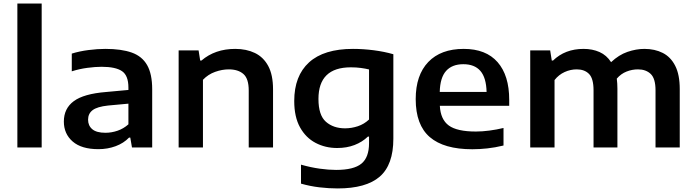

<svg xmlns="http://www.w3.org/2000/svg" viewBox="-20 -828 3907 1078"><path d="M77.5 0V-808H214V0Z M532.5 9.5Q437.5 9.5 388 -33.5Q338.5 -76.5 338.5 -145.5Q338.5 -219 394.5 -260.2Q450.5 -301.5 576 -311.5L701 -323V-336.5Q701 -404 665 -428.5Q629 -453 550.5 -453Q515 -453 470 -447Q425 -441 383 -427.5V-527Q426 -540.5 476.8 -547Q527.5 -553.5 571.5 -553.5Q661.5 -553.5 719.8 -532.8Q778 -512 806.2 -462.2Q834.5 -412.5 834.5 -326.5V0H721L711.5 -55.5H704.5Q674.5 -24 629.2 -7.2Q584 9.5 532.5 9.5ZM474.5 -156Q474.5 -122.5 498.2 -102.5Q522 -82.5 572 -82.5Q606 -82.5 639.8 -94Q673.5 -105.5 701 -130V-246L587 -235.5Q525.5 -229 500 -209.5Q474.5 -190 474.5 -156Z M983 0V-545H1095L1104 -488H1111Q1187.5 -553.5 1300.5 -553.5Q1363.5 -553.5 1411.2 -530.5Q1459 -507.5 1486 -457.5Q1513 -407.5 1513 -326V0H1376.5V-320Q1376.5 -386 1347 -412.2Q1317.5 -438.5 1264.5 -438.5Q1227 -438.5 1187.8 -424.5Q1148.5 -410.5 1119.5 -380V0Z M1875.5 230Q1826.5 230 1773.5 223.8Q1720.5 217.5 1670 203V96.5Q1724.5 112 1774.8 119Q1825 126 1867 126Q1966 126 2009 91Q2052 56 2052 -24V-61H2045.5Q2014 -30.5 1970.5 -13.8Q1927 3 1873 3Q1806.5 3 1751.8 -25.8Q1697 -54.5 1664.5 -113Q1632 -171.5 1632 -261Q1632 -402 1715.2 -477.8Q1798.5 -553.5 1962 -553.5Q2019 -553.5 2078.8 -545.8Q2138.5 -538 2188.5 -523.5V-49Q2188.5 97.5 2112 163.8Q2035.5 230 1875.5 230ZM1917.5 -107.5Q1953.5 -107.5 1989 -119.2Q2024.5 -131 2052 -157V-438Q2032 -443 2006 -446.5Q1980 -450 1950 -450Q1768 -450 1768 -272.5Q1768 -181 1810 -144.2Q1852 -107.5 1917.5 -107.5Z M2632 10Q2472.5 10 2393.2 -58.2Q2314 -126.5 2314 -271.5Q2314 -406 2384.5 -479.8Q2455 -553.5 2583.5 -553.5Q2708.5 -553.5 2773.8 -479Q2839 -404.5 2839 -267.5V-234H2449.5Q2453.5 -157 2500 -123.2Q2546.5 -89.5 2652 -89.5Q2687.5 -89.5 2727.5 -94.8Q2767.5 -100 2807 -109.5V-11Q2759.5 0.5 2716.2 5.2Q2673 10 2632 10ZM2581.5 -467.5Q2518.5 -467.5 2484.8 -430Q2451 -392.5 2449 -312H2712Q2710 -392 2677.2 -429.8Q2644.5 -467.5 2581.5 -467.5Z M2957 0V-545H3069L3078 -488H3085Q3152.5 -553.5 3256.5 -553.5Q3306.5 -553.5 3346.2 -535.8Q3386 -518 3411 -479Q3454.5 -520 3503.2 -536.8Q3552 -553.5 3598 -553.5Q3656.5 -553.5 3701.2 -530.8Q3746 -508 3771.2 -458.2Q3796.5 -408.5 3796.5 -328V0H3660.5V-321Q3660.5 -387 3633.5 -412.8Q3606.5 -438.5 3562 -438.5Q3529 -438.5 3497.8 -426.2Q3466.5 -414 3443 -386.5Q3446.5 -360 3446.5 -329.5V0H3312.5V-321Q3312.5 -387 3287.2 -412.8Q3262 -438.5 3218 -438.5Q3183 -438.5 3150 -423.5Q3117 -408.5 3093.5 -378.5V0Z"/></svg>

Font: Encode Sans Expanded SemiBold
Style: Regular
Weight: 600
Width: 7
Designer: Multiple Designers
Foundry: Impallari Type
Version: Version 3.000; ttfautohint (v1.8.3) -l 8 -r 50 -G 200 -x 14 